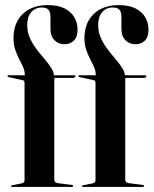

<svg xmlns="http://www.w3.org/2000/svg" viewBox="-20 -735 604 755"><path d="M193.5 -29Q193.5 -23.5 196.2 -20Q199 -16.5 205.5 -15L261.5 -8Q264.5 -7.5 266 -6.5Q267.5 -5.5 267.5 -3.5Q267.5 0 263 0H27Q25.5 0 24.5 -0.8Q23.5 -1.5 23.5 -3Q23.5 -4.5 24.5 -5.5Q25.5 -6.5 28 -6.5L65.5 -14Q71.5 -15.5 74 -18.5Q76.5 -21.5 76.5 -25.5V-410Q76.5 -413.5 75 -416.2Q73.5 -419 69.5 -419.5L13.5 -432Q11.5 -432.5 10.5 -433.2Q9.5 -434 9.5 -435.5Q9.5 -437 10.8 -438Q12 -439 13.5 -439H84L77.5 -434.5V-441Q77.5 -456 70.8 -471.2Q64 -486.5 55.2 -503.2Q46.5 -520 39.8 -539.8Q33 -559.5 33 -584Q33 -645.5 69.8 -680.2Q106.5 -715 168 -715Q207.5 -715 233.5 -702Q259.5 -689 272.2 -667Q285 -645 285 -619Q285 -589.5 270.5 -575.2Q256 -561 233.5 -561Q210 -561 194.2 -577Q178.5 -593 178.5 -620V-668.5Q178.5 -687.5 170.5 -696.5Q162.5 -705.5 145 -705.5Q118.5 -705.5 102.8 -687.2Q87 -669 87 -636Q87 -609 97.8 -585.2Q108.5 -561.5 124.2 -541Q140 -520.5 155.8 -502.2Q171.5 -484 182 -467Q192.5 -450 192.5 -434.5V-428L186.5 -439H271Q274 -439 275.2 -438.2Q276.5 -437.5 276.5 -435.5Q276.5 -432 273 -430.2Q269.5 -428.5 263.5 -428.5H193.5ZM472.5 -29Q472.5 -23.5 475.2 -20Q478 -16.5 484.5 -15L540.5 -8Q543.5 -7.5 545 -6.5Q546.5 -5.5 546.5 -3.5Q546.5 0 542 0H306Q304.5 0 303.5 -0.8Q302.5 -1.5 302.5 -3Q302.5 -4.5 303.5 -5.5Q304.5 -6.5 307 -6.5L344.5 -14Q350.5 -15.5 353 -18.5Q355.5 -21.5 355.5 -25.5V-410Q355.5 -413.5 354 -416.2Q352.5 -419 348.5 -419.5L292.5 -432Q290.5 -432.5 289.5 -433.2Q288.5 -434 288.5 -435.5Q288.5 -437 289.8 -438Q291 -439 292.5 -439H363L356.5 -434.5V-441Q356.5 -456 349.8 -471.2Q343 -486.5 334.2 -503.2Q325.5 -520 318.8 -539.8Q312 -559.5 312 -584Q312 -645.5 348.8 -680.2Q385.5 -715 447 -715Q486.5 -715 512.5 -702Q538.5 -689 551.2 -667Q564 -645 564 -619Q564 -589.5 549.5 -575.2Q535 -561 512.5 -561Q489 -561 473.2 -577Q457.5 -593 457.5 -620V-668.5Q457.5 -687.5 449.5 -696.5Q441.5 -705.5 424 -705.5Q397.5 -705.5 381.8 -687.2Q366 -669 366 -636Q366 -609 376.8 -585.2Q387.5 -561.5 403.2 -541Q419 -520.5 434.8 -502.2Q450.5 -484 461 -467Q471.5 -450 471.5 -434.5V-428L465.5 -439H550Q553 -439 554.2 -438.2Q555.5 -437.5 555.5 -435.5Q555.5 -432 552 -430.2Q548.5 -428.5 542.5 -428.5H472.5Z"/></svg>

Font: Fraunces 120pt SemiBold
Style: Regular
Weight: 600
Version: Version 1.000;[b76b70a41]